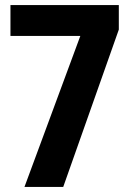

<svg xmlns="http://www.w3.org/2000/svg" viewBox="-20 -733 513 753"><path d="M295 -592H21V-713H446V-617L228 0H76Z"/></svg>

Font: Noto Sans Gurmukhi Condensed
Style: Bold
Weight: 700
Width: 3
Designer: Jelle Bosma - Monotype Design Team
Foundry: Monotype Imaging Inc.
Version: Version 2.004; ttfautohint (v1.8.4.7-5d5b)